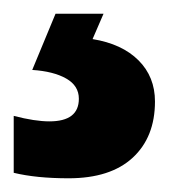

<svg xmlns="http://www.w3.org/2000/svg" viewBox="-46 -20 246 280"><path d="M180 128Q180 180 147.5 210Q115 240 54 240Q7 240 -26 232V149Q5 157 26 157Q69 157 69 124Q69 105 50.5 94.5Q32 84 1 82L35 0H105L89 37Q132 44 156 68Q180 92 180 128Z"/></svg>

Font: Noto Sans Lao Looped ExtraCondensed ExtraBold
Style: Regular
Weight: 800
Width: 2
Designer: Mark Frömberg, Ben Mitchell
Foundry: The Fontpad Ltd
Version: Version 1.002; ttfautohint (v1.8.4.7-5d5b)